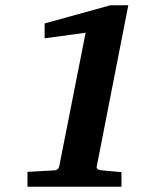

<svg xmlns="http://www.w3.org/2000/svg" viewBox="-20 -707 638 727"><path d="M346.2 -76.2Q344.7 -69.8 350.3 -66.4Q356 -63 365.2 -62L439.9 -55.2V0H84V-56.2L187 -62Q192.9 -62 198 -66.4Q203.1 -70.8 204.1 -76.2L304.2 -583L148.9 -562V-618.2L397.9 -687H465.8Z"/></svg>

Font: Charis SIL Am
Style: Bold Italic
Weight: 700
Italic angle: -11°
Foundry: SIL International
Version: Version 5.000